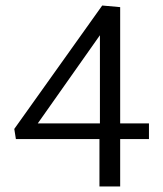

<svg xmlns="http://www.w3.org/2000/svg" viewBox="-20 -675 590 695"><path d="M340 -171.7H37.5L31.7 -208.3L350 -655L415 -649.2V-228.3H519.2V-171.7H415V0H340ZM341.7 -228.3V-547.5L116.7 -228.3Z"/></svg>

Font: Boon
Style: Regular
Weight: 400
Designer: Sungsit Sawaiwan
Foundry: FontUni
Version: Version 3.0